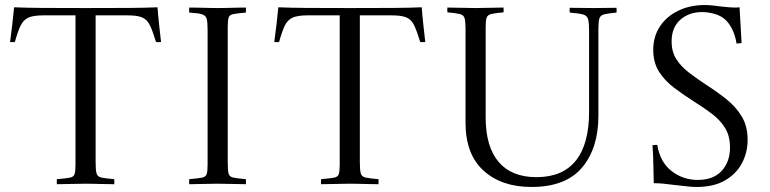

<svg xmlns="http://www.w3.org/2000/svg" viewBox="-20 -731 3061 763"><path d="M206 1Q205 -9 206 -19Q242 -22 257.5 -25Q273 -28 276.5 -39.5Q280 -51 280 -77V-670H153Q113 -670 93 -661Q73 -652 62 -629.5Q51 -607 39 -564Q30 -563 20 -564Q25 -599 29 -635.5Q33 -672 36 -702Q83 -700 149 -699.5Q215 -699 321 -699Q429 -699 494 -699.5Q559 -700 606 -702Q608 -673 612 -636Q616 -599 620 -564Q609 -563 600 -564Q587 -607 576 -630Q565 -653 545.5 -661.5Q526 -670 486 -670H360V-86Q360 -56 363.5 -42.5Q367 -29 382.5 -25.5Q398 -22 434 -19Q435 -9 434 1Q419 1 397.5 0.5Q376 0 355 -0.5Q334 -1 320 -1Q299 -1 264 0Q229 1 206 1Z M885 -623V-86Q885 -56 888 -42.5Q891 -29 906 -25.5Q921 -22 957 -19Q958 -9 957 1Q935 1 900 0Q865 -1 845 -1Q823 -1 789 0Q755 1 732 1Q731 -9 732 -19Q767 -22 782.5 -25Q798 -28 801.5 -39.5Q805 -51 805 -77V-614Q805 -644 801 -657Q797 -670 782 -674.5Q767 -679 732 -681Q731 -691 732 -701Q747 -701 768.5 -700.5Q790 -700 811 -699.5Q832 -699 846 -699Q860 -699 880.5 -699.5Q901 -700 922 -700.5Q943 -701 957 -701Q958 -691 957 -681Q922 -678 907 -675Q892 -672 888.5 -661Q885 -650 885 -623Z M1256 1Q1255 -9 1256 -19Q1292 -22 1307.5 -25Q1323 -28 1326.5 -39.5Q1330 -51 1330 -77V-670H1203Q1163 -670 1143 -661Q1123 -652 1112 -629.5Q1101 -607 1089 -564Q1080 -563 1070 -564Q1075 -599 1079 -635.5Q1083 -672 1086 -702Q1133 -700 1199 -699.5Q1265 -699 1371 -699Q1479 -699 1544 -699.5Q1609 -700 1656 -702Q1658 -673 1662 -636Q1666 -599 1670 -564Q1659 -563 1650 -564Q1637 -607 1626 -630Q1615 -653 1595.5 -661.5Q1576 -670 1536 -670H1410V-86Q1410 -56 1413.5 -42.5Q1417 -29 1432.5 -25.5Q1448 -22 1484 -19Q1485 -9 1484 1Q1469 1 1447.5 0.5Q1426 0 1405 -0.5Q1384 -1 1370 -1Q1349 -1 1314 0Q1279 1 1256 1Z M1758 -701Q1780 -701 1814 -700Q1848 -699 1869 -699Q1890 -699 1924.5 -700Q1959 -701 1981 -701Q1982 -692 1981 -682Q1948 -679 1933 -675.5Q1918 -672 1914 -661Q1910 -650 1910 -624V-265Q1910 -148 1961.5 -87.5Q2013 -27 2112 -27Q2216 -27 2268.5 -93Q2321 -159 2321 -286V-607Q2321 -641 2317 -655Q2313 -669 2297 -673.5Q2281 -678 2244 -681Q2243 -691 2244 -700Q2264 -700 2292.5 -699.5Q2321 -699 2338 -699Q2356 -699 2383 -699.5Q2410 -700 2430 -700Q2431 -691 2430 -681Q2396 -678 2381 -674Q2366 -670 2362 -658Q2358 -646 2358 -616V-271Q2358 -142 2293 -65Q2228 12 2092 12Q1973 12 1901.5 -53Q1830 -118 1830 -243V-615Q1830 -645 1826.5 -658Q1823 -671 1808 -675Q1793 -679 1758 -682Q1757 -691 1758 -701Z M2578 -3Q2577 -35 2576.5 -73.5Q2576 -112 2573 -154Q2578 -155 2582.5 -155Q2587 -155 2592 -155Q2603 -87 2648.5 -51.5Q2694 -16 2753 -16Q2815 -16 2848 -52Q2881 -88 2881 -145Q2881 -190 2862 -221.5Q2843 -253 2809.5 -278.5Q2776 -304 2734 -330Q2695 -355 2658.5 -382.5Q2622 -410 2599 -446Q2576 -482 2576 -533Q2576 -586 2602.5 -626Q2629 -666 2675.5 -688.5Q2722 -711 2781 -711Q2799 -711 2813.5 -709Q2828 -707 2847 -705Q2866 -703 2878 -702Q2890 -701 2900 -701Q2902 -701 2907 -701Q2912 -701 2919 -702L2927 -560Q2921 -559 2916.5 -558.5Q2912 -558 2907 -558Q2902 -590 2889.5 -615Q2877 -640 2861 -654Q2844 -669 2819 -676Q2794 -683 2770 -683Q2718 -683 2683.5 -652.5Q2649 -622 2649 -566Q2649 -525 2668 -495.5Q2687 -466 2719 -441.5Q2751 -417 2791 -391Q2830 -366 2867 -336.5Q2904 -307 2927.5 -268.5Q2951 -230 2951 -175Q2951 -126 2929 -83.5Q2907 -41 2862 -14.5Q2817 12 2748 12Q2733 12 2714.5 10Q2696 8 2660 4Q2630 0 2612.5 -1.5Q2595 -3 2578 -3Z"/></svg>

Font: Castoro Titling
Style: Regular
Weight: 400
Version: Version 2.04